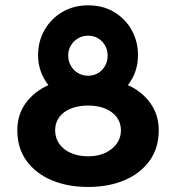

<svg xmlns="http://www.w3.org/2000/svg" viewBox="-20 -701 672 732"><path d="M316 11.8Q238.2 11.8 177.1 -13.9Q116 -39.7 81 -88.1Q46 -136.5 46 -204.5Q46 -264 78.2 -308.1Q110.4 -352.2 164.6 -376.7Q146 -399.7 135.6 -428.6Q125.1 -457.5 125.1 -490Q125.1 -542.9 149.4 -585.9Q173.7 -629 216.8 -654.8Q260 -680.7 316 -680.7Q372.8 -680.7 415.6 -654.8Q458.3 -629 482.2 -585.9Q506.1 -542.9 506.1 -490Q506.1 -457.5 496 -428.6Q486 -399.7 467.4 -376.7Q521.6 -352.2 553.4 -307.7Q585.2 -263.2 585.2 -203.8Q585.2 -136.5 550.2 -88.1Q515.2 -39.7 454.5 -13.9Q393.8 11.8 316 11.8ZM316 -105Q353 -105 380.9 -118Q408.8 -130.9 424.9 -153.1Q441.1 -175.3 441.1 -203.8Q441.1 -233 424.9 -254.4Q408.8 -275.8 380.9 -287.2Q353 -298.6 316 -298.6Q279.2 -298.6 250.4 -287.2Q221.7 -275.8 205.9 -254.4Q190.2 -233 190.2 -203.8Q190.2 -175.3 205.9 -152.7Q221.7 -130.2 250.4 -117.6Q279.2 -105 316 -105ZM316 -412.3Q336.9 -412.3 353.7 -422.2Q370.5 -432.2 380.4 -449.8Q390.4 -467.3 390.4 -489Q390.4 -510.7 380.4 -527.9Q370.5 -545.1 353.7 -555Q336.9 -565 316 -565Q295.1 -565 277.9 -555Q260.7 -545.1 250.4 -527.9Q240 -510.7 240 -489Q240 -467.3 250.4 -449.8Q260.7 -432.2 277.9 -422.2Q295.1 -412.3 316 -412.3Z"/></svg>

Font: Atkinson Hyperlegible Mono ExtraLight
Style: Regular
Weight: 200
Monospace: yes
Designer: Elliott Scott, Megan Eiswerth, Linus Boman, Theodore Petrosky, Letters from Sweden
Foundry: Applied Design Works, Letters from Sweden
Version: Version 2.001